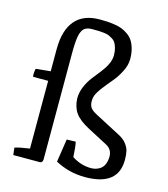

<svg xmlns="http://www.w3.org/2000/svg" viewBox="-117 -877 859 983"><g transform="rotate(15 312.5 -385.5)"><path d="M41.5 0 37.1 -38.1Q61 -46.4 115.7 -54.2V-413.1H35.6Q32.7 -433.1 38.1 -456.1L115.7 -463.9V-580.6Q115.7 -681.2 159.7 -733.2Q203.6 -785.2 290.5 -785.2Q313.5 -785.2 330.6 -784.2Q347.7 -783.2 369.9 -779.8Q392.1 -776.4 408.2 -770Q424.3 -763.7 441.2 -752Q458 -740.2 468.5 -724.1Q479 -708 485.8 -683.6Q492.7 -659.2 492.7 -628.9Q492.7 -597.2 475.1 -562.5Q457.5 -527.8 435.8 -502.4Q414.1 -477.1 391.6 -447.8Q369.1 -418.5 362.3 -399.4Q357.9 -388.7 357.9 -371.1Q357.9 -350.1 366.7 -336.9Q375.5 -323.7 402.8 -309.6L535.2 -240.2Q562 -226.6 576.9 -207.3Q591.8 -188 595.9 -169.4Q600.1 -150.9 600.1 -123.5Q600.1 14.2 424.8 14.2Q339.8 14.2 266.6 -25.4Q267.6 -33.2 285.2 -147.5L332.5 -148.9Q338.4 -127 341.3 -69.3Q389.2 -38.1 442.9 -38.1Q468.3 -38.1 489.5 -51.5Q510.7 -64.9 517.1 -95.7Q528.8 -153.3 485.8 -175.3L381.8 -230Q328.6 -257.8 306.6 -288.3Q284.7 -318.8 282.7 -364.7Q282.7 -397 295.7 -427.5Q308.6 -458 326.7 -481.7Q344.7 -505.4 363 -527.8Q381.3 -550.3 394.3 -575.9Q407.2 -601.6 407.2 -626.5Q407.2 -647.5 402.6 -663.8Q397.9 -680.2 391.6 -690.7Q385.3 -701.2 373 -708.5Q360.8 -715.8 351.6 -719.5Q342.3 -723.1 325.2 -724.9Q308.1 -726.6 299.1 -726.8Q290 -727.1 271.5 -727.1Q266.6 -727.1 264.2 -727.1Q236.8 -727.1 222.9 -714.6Q209 -702.1 203.1 -671.6Q197.3 -641.1 197.3 -581.5V-17.6Q197.3 -10.7 193.4 -5.4Q189.5 0 183.6 0Z"/></g></svg>

Font: Fjord
Style: One
Weight: 400
Designer: Viktoriya Grabowska
Foundry: Viktoriya Grabowska
Version: Version 1.002